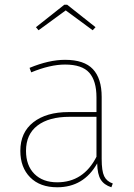

<svg xmlns="http://www.w3.org/2000/svg" viewBox="-20 -782 568 812"><path d="M222 -11Q333 -11 388 -119V-288H274Q187 -288 138.5 -251Q90 -214 90 -144Q90 -82 125.5 -46.5Q161 -11 222 -11ZM410 -372V-110Q410 -59 420.5 -37Q431 -15 457 -6L451 10Q420 0 406 -22.5Q392 -45 391 -91Q334 10 222 10Q149 10 107.5 -32Q66 -74 66 -144Q66 -222 121 -265Q176 -308 270 -308H388V-370Q388 -440 357.5 -474.5Q327 -509 255 -509Q192 -509 112 -476L105 -495Q187 -529 255 -529Q336 -529 373 -489.5Q410 -450 410 -372ZM143 -654 132 -667 252 -762H264L384 -667L372 -654L258 -738Z"/></svg>

Font: FiraSans
Style: Regular
Weight: 150
Designer: Carrois Corporate & Edenspiekermann AG
Foundry: Carrois Corporate GbR & Edenspiekermann AG
Version: Version 3.106;PS 003.106;hotconv 1.0.70;makeotf.lib2.5.58329